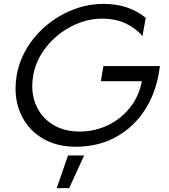

<svg xmlns="http://www.w3.org/2000/svg" viewBox="-20 -739 871 988"><path d="M389 -62Q317 -62 262 -92Q207 -122 176.5 -175.5Q146 -229 146 -297Q146 -320 151 -352Q165 -430 218 -497Q271 -564 348 -603.5Q425 -643 505 -643Q574 -643 626.5 -618.5Q679 -594 713 -553L730 -647Q643 -719 513 -719Q409 -719 312.5 -670Q216 -621 150 -537Q84 -453 66 -352Q60 -318 60 -284Q60 -199 98 -130.5Q136 -62 206 -23Q276 16 369 16Q489 16 580.5 -36Q672 -88 727.5 -176.5Q783 -265 799 -373L803 -399H512L499 -321H710Q696 -245 649.5 -186Q603 -127 535 -94.5Q467 -62 389 -62ZM413 61H330L272 229H336Z"/></svg>

Font: Geom Light
Style: Italic
Weight: 300
Italic angle: -10°
Version: Version 1.102